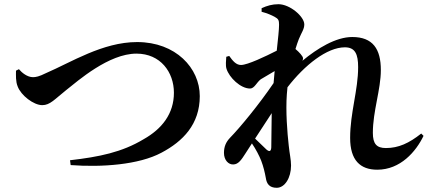

<svg xmlns="http://www.w3.org/2000/svg" viewBox="-20 -832 2040 913"><path d="M70 -503 56 -496C56 -474 54 -445 64 -421C80 -378 140 -332 181 -332C218 -332 240 -360 294 -403C351 -448 497 -577 629 -577C743 -577 807 -489 807 -391C807 -291 750 -219 663 -170C560 -108 452 -86 313 -70L316 -47C463 -36 640 -48 748 -106C850 -160 930 -241 930 -375C930 -508 816 -632 632 -632C468 -632 317 -535 198 -484C166 -468 150 -465 137 -465C110 -465 84 -486 70 -503Z M1220 -455 1286 -494 1281 -437C1211 -334 1120 -224 1074 -177C1054 -156 1045 -134 1045 -105C1045 -70 1067 -49 1089 -50C1114 -50 1129 -74 1147 -102L1178 -150C1197 -122 1213 -91 1222 -68C1233 -39 1239 -13 1244 14C1248 42 1261 61 1296 61C1334 61 1364 14 1364 -45C1364 -73 1357 -100 1353 -140C1346 -202 1338 -303 1344 -384L1347 -417C1429 -523 1535 -607 1620 -607C1669 -607 1683 -574 1683 -513C1683 -403 1645 -296 1645 -176C1645 -70 1693 -25 1774 -25C1884 -25 1958 -111 1994 -186L1983 -197C1925 -151 1875 -128 1815 -128C1771 -128 1753 -148 1753 -200C1753 -304 1791 -406 1791 -499C1791 -599 1753 -656 1655 -656C1577 -656 1489 -602 1418 -543C1420 -547 1421 -551 1421 -555C1421 -564 1403 -584 1385 -599C1391 -618 1396 -634 1401 -646C1414 -678 1427 -693 1427 -716C1427 -753 1359 -812 1304 -812C1275 -812 1250 -805 1224 -793V-776C1251 -769 1271 -760 1286 -752C1304 -742 1307 -736 1307 -714C1307 -692 1302 -646 1296 -591C1243 -564 1157 -523 1126 -523C1103 -523 1087 -542 1070 -566L1056 -562C1055 -545 1052 -521 1057 -505C1070 -463 1124 -411 1169 -411C1190 -411 1200 -440 1220 -455ZM1272 -294 1270 -131C1269 -112 1261 -109 1247 -121L1193 -173Z"/></svg>

Font: Noto Serif KR
Style: Bold
Weight: 700
Designer: Ryoko NISHIZUKA 西塚涼子 (kana & ideographs); Frank Grießhammer (Latin, Greek & Cyrillic); Wenlong ZHANG 张文龙 (bopomofo); San
Foundry: Adobe
Version: Version 2.001;hotconv 1.1.0;makeotfexe 2.6.0